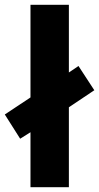

<svg xmlns="http://www.w3.org/2000/svg" viewBox="-38 -780 413 800"><path d="M89 0V-229L46 -202L-18 -303L89 -374V-760H249V-478L289 -505L355 -404L249 -333V0Z"/></svg>

Font: Noto Sans Ethiopic SemiCondensed ExtraBold
Style: Regular
Weight: 800
Width: 4
Designer: Monotype Design Team
Foundry: Monotype Imaging Inc.
Version: Version 2.102; ttfautohint (v1.8.4.7-5d5b)